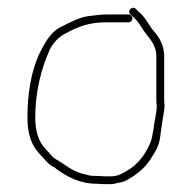

<svg xmlns="http://www.w3.org/2000/svg" viewBox="-20 -499 489 490"><path d="M308 -462H249C236.4 -462 217.6 -459.2 207 -458C183.1 -455.3 160.4 -442.7 141 -433C108.5 -419.1 94.2 -389.3 79 -359C59.7 -316.5 50 -259.1 50 -199.5C50 -154.4 61.4 -125.6 84 -103C93.4 -93.6 101.5 -81.4 113 -75C117.7 -73 121.7 -70.3 125 -67C152.1 -47.7 183 -30 228 -30C237.3 -29.3 244.3 -29 249 -29H263C267.7 -29 273.3 -30 280 -32C295.2 -33.9 301 -37.4 315 -46C333.2 -57.2 351.4 -73 363 -91C375.2 -110 386.2 -125.4 389 -151L391 -167C391.7 -169.7 392.2 -172.7 392.5 -176C393.8 -189 400 -217.5 400 -231C399.3 -235 399 -239 399 -243V-355C399 -383.1 386.9 -403.4 373 -419C358.5 -435.6 352.2 -454.2 335 -468L326 -477C316.9 -484.8 303.4 -470.2 313 -462L322 -454C332.3 -443.7 336.6 -436.8 344 -425C356.8 -403.7 379 -388.7 379 -355V-243C379 -238.3 379.3 -234 380 -230C380 -208.4 373.6 -190.8 372 -170C369.1 -158.2 368.9 -149.6 365 -138C352.7 -107.2 332.9 -79.5 304.5 -63.5C290.7 -55.7 281.1 -49 263 -49H249C244.3 -49 237.3 -49.3 228 -50C213.4 -50 207.9 -50.7 198 -54C166.4 -59.3 145.7 -79.8 122 -93C112.8 -98.5 106.3 -108.7 98 -117C79.2 -135.8 70 -161.6 70 -199.5C70 -265.7 85.6 -324.1 106 -370C113.7 -388.1 130.8 -406.3 150 -415C177.5 -430 206.5 -442 249 -442H308C313.3 -442 318 -446.7 318 -452C318 -457.3 313.3 -462 308 -462Z"/></svg>

Font: HoneyBee
Style: UltLit
Weight: 100
Foundry: Cannot Into Space Fonts
Version: Version 0.89